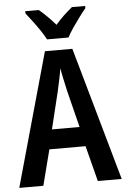

<svg xmlns="http://www.w3.org/2000/svg" viewBox="-61 -981 672 1025"><g transform="rotate(-5 274.5 -468.5)"><path d="M421 0 372 -191H178L129 0H0L200 -715H347L549 0ZM299 -496Q293 -524 285.5 -558Q278 -592 274 -617Q270 -591 263 -557.5Q256 -524 250 -497L201 -296H349ZM217 -777Q206 -798 188 -825Q170 -852 150 -878.5Q130 -905 114 -925V-937H186Q228 -903 274 -850Q298 -878 319.5 -898Q341 -918 364 -937H435V-925Q419 -906 399.5 -879.5Q380 -853 361.5 -826Q343 -799 332 -777Z"/></g></svg>

Font: Noto Sans Condensed SemiBold
Style: Regular
Weight: 600
Width: 3
Designer: Monotype Design Team
Foundry: Monotype Imaging Inc.
Version: Version 2.013; ttfautohint (v1.8.4.7-5d5b)